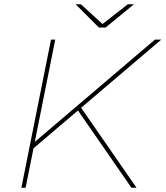

<svg xmlns="http://www.w3.org/2000/svg" viewBox="-20 -887 782 907"><path d="M133 -182 140 -213 712 -700H742L361 -376L353 -369ZM81 0 221 -700H241L101 0ZM601 0 340 -377 357 -387 625 0ZM447 -757 337 -867H362L467 -771H461L584 -867H613L479 -757Z"/></svg>

Font: Montserrat Thin Thin
Style: Italic
Weight: 250
Italic angle: -11.3°
Version: Version 9.000